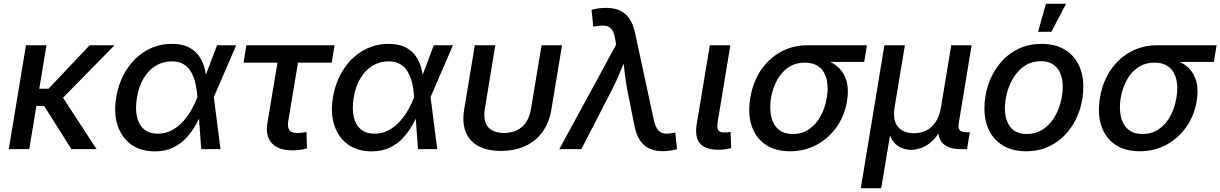

<svg xmlns="http://www.w3.org/2000/svg" viewBox="-20 -779 6375 1003"><path d="M222.7 -542.5 132.8 0H25.9L115.7 -542.5ZM578.1 -542.5 267.1 -225.6H136.2L150.4 -315.4H233.4L448.2 -542.5ZM353 0 208.5 -229 288.1 -300.8 484.4 0Z M788.6 11.7Q715.3 11.7 665.5 -24.2Q615.7 -60.1 594.5 -123.5Q573.2 -187 586.9 -269.5Q601.1 -353.5 642.1 -416.5Q683.1 -479.5 743.9 -514.6Q804.7 -549.8 878.4 -549.8Q933.1 -549.8 968 -531Q1002.9 -512.2 1022.5 -481.9Q1042 -451.7 1050 -417Q1058.1 -382.3 1059.1 -350.6H1095.2L1096.7 -273.4L1131.8 0H1031.2L1011.2 -272.9Q1009.3 -302.2 1002.9 -334.5Q996.6 -366.7 982.7 -395Q968.8 -423.3 943.4 -440.9Q918 -458.5 877 -458.5Q831.5 -458.5 793.7 -435.5Q755.9 -412.6 730.5 -370.1Q705.1 -327.6 695.3 -268.6Q686 -210.9 695.6 -168.7Q705.1 -126.5 732.7 -103.5Q760.3 -80.6 804.2 -80.6Q844.7 -80.6 877.9 -98.6Q911.1 -116.7 937 -145.5Q962.9 -174.3 981.2 -207.3Q999.5 -240.2 1010.7 -270L1113.8 -542.5H1213.9L1096.2 -270L1069.8 -195.3H1036.6Q1022.9 -163.6 1003.2 -127.7Q983.4 -91.8 954.6 -60.1Q925.8 -28.3 885 -8.3Q844.2 11.7 788.6 11.7Z M1508.3 6.3Q1434.6 6.3 1400.1 -30.8Q1365.7 -67.9 1377 -137.2L1429.7 -451.7H1252.4L1267.1 -542.5H1727.5L1712.9 -451.7H1536.6L1485.8 -146.5Q1481 -114.7 1491.5 -99.4Q1502 -84 1534.2 -84Q1543.5 -84 1557.1 -85.7Q1570.8 -87.4 1581.1 -89.4L1583.5 -3.4Q1566.4 1.5 1547.1 3.9Q1527.8 6.3 1508.3 6.3Z M1920.9 11.7Q1847.7 11.7 1797.9 -24.2Q1748 -60.1 1726.8 -123.5Q1705.6 -187 1719.2 -269.5Q1733.4 -353.5 1774.4 -416.5Q1815.4 -479.5 1876.2 -514.6Q1937 -549.8 2010.7 -549.8Q2065.4 -549.8 2100.3 -531Q2135.3 -512.2 2154.8 -481.9Q2174.3 -451.7 2182.4 -417Q2190.4 -382.3 2191.4 -350.6H2227.5L2229 -273.4L2264.2 0H2163.6L2143.6 -272.9Q2141.6 -302.2 2135.3 -334.5Q2128.9 -366.7 2115 -395Q2101.1 -423.3 2075.7 -440.9Q2050.3 -458.5 2009.3 -458.5Q1963.9 -458.5 1926 -435.5Q1888.2 -412.6 1862.8 -370.1Q1837.4 -327.6 1827.6 -268.6Q1818.4 -210.9 1827.9 -168.7Q1837.4 -126.5 1865 -103.5Q1892.6 -80.6 1936.5 -80.6Q1977.1 -80.6 2010.3 -98.6Q2043.5 -116.7 2069.3 -145.5Q2095.2 -174.3 2113.5 -207.3Q2131.8 -240.2 2143.1 -270L2246.1 -542.5H2346.2L2228.5 -270L2202.1 -195.3H2168.9Q2155.3 -163.6 2135.5 -127.7Q2115.7 -91.8 2086.9 -60.1Q2058.1 -28.3 2017.3 -8.3Q1976.6 11.7 1920.9 11.7Z M2596.7 9.3Q2525.9 9.3 2479 -16.1Q2432.1 -41.5 2412.8 -89.6Q2393.6 -137.7 2404.8 -207L2460.4 -542.5H2567.4L2513.2 -212.9Q2505.9 -169.9 2515.4 -141.4Q2524.9 -112.8 2549.6 -98.6Q2574.2 -84.5 2612.3 -84.5Q2651.4 -84.5 2680.7 -98.6Q2710 -112.8 2728.8 -141.4Q2747.6 -169.9 2754.4 -212.9L2809.1 -542.5H2916L2860.4 -207Q2849.1 -138.7 2814.2 -90.1Q2779.3 -41.5 2724.1 -16.1Q2668.9 9.3 2596.7 9.3Z M2901.9 0 3198.7 -545.9 3193.4 -576.2Q3188 -608.9 3176 -625Q3164.1 -641.1 3144.3 -644.5Q3124.5 -647.9 3095.2 -642.1L3079.1 -640.1L3070.3 -727.5Q3082.5 -731.9 3103.3 -734.9Q3124 -737.8 3147.5 -737.8Q3188 -737.8 3218 -724.4Q3248 -710.9 3267.8 -682.1Q3287.6 -653.3 3297.4 -607.9L3395.5 -152.3Q3402.8 -119.1 3415.5 -102.5Q3428.2 -85.9 3447.3 -82.3Q3466.3 -78.6 3492.2 -84L3507.8 -86.4L3516.6 0Q3505.9 3.9 3485.6 7.3Q3465.3 10.7 3441.4 10.7Q3401.9 10.7 3372.1 -3.2Q3342.3 -17.1 3323.2 -45.7Q3304.2 -74.2 3294.9 -119.6L3257.3 -307.1Q3247.6 -358.4 3242.4 -407.7Q3237.3 -457 3231.4 -506.8H3263.7Q3241.7 -457.5 3221.4 -407.5Q3201.2 -357.4 3175.3 -307.1L3017.1 0Z M3734.4 3.4Q3664.6 3.4 3636.7 -29.8Q3608.9 -63 3619.1 -127.4L3688 -542.5H3795.4L3730 -147.5Q3724.1 -114.7 3731 -100.8Q3737.8 -86.9 3764.2 -86.9Q3776.4 -86.9 3783.7 -87.6Q3791 -88.4 3796.4 -90.3L3799.8 -4.9Q3789.1 -2.4 3771.7 0.5Q3754.4 3.4 3734.4 3.4Z M4106.9 11.2Q4030.3 11.2 3979 -23.7Q3927.7 -58.6 3906.7 -121.3Q3885.7 -184.1 3899.4 -267.6Q3913.1 -350.6 3954.8 -412.4Q3996.6 -474.1 4059.3 -508.3Q4122.1 -542.5 4198.7 -542.5H4508.8L4494.6 -455.6H4260.7L4184.1 -451.7Q4135.3 -451.7 4098.9 -427.2Q4062.5 -402.8 4039.8 -361.3Q4017.1 -319.8 4007.8 -267.6Q3999.5 -216.3 4008.1 -173.3Q4016.6 -130.4 4044.7 -104.7Q4072.8 -79.1 4121.6 -79.1Q4170.9 -79.1 4207.5 -104.5Q4244.1 -129.9 4267.3 -172.9Q4290.5 -215.8 4298.8 -267.6Q4308.1 -320.8 4298.8 -362.3Q4289.6 -403.8 4261.2 -427.7Q4232.9 -451.7 4184.1 -451.7L4189 -480.5Q4244.6 -480.5 4289.1 -466.6Q4333.5 -452.6 4362.5 -424.1Q4391.6 -395.5 4403.1 -352.5Q4414.6 -309.6 4404.8 -251Q4392.6 -175.8 4351.1 -116.5Q4309.6 -57.1 4246.8 -22.9Q4184.1 11.2 4106.9 11.2Z M4476.6 204.1 4600.1 -542.5H4707L4653.3 -217.8Q4645.5 -170.4 4657 -140.6Q4668.5 -110.8 4694.1 -96.9Q4719.7 -83 4753.4 -83Q4789.1 -83 4818.4 -97.4Q4847.7 -111.8 4867.7 -141.6Q4887.7 -171.4 4895.5 -217.8L4949.2 -542.5H5055.7L4988.3 -133.8Q4984.4 -108.9 4993.7 -98.6Q5002.9 -88.4 5029.8 -88.4H5046.4L5031.7 0H4999.5Q4931.6 0 4902.6 -32.7Q4873.5 -65.4 4884.3 -127.9L4892.6 -177.2H4913.6Q4904.8 -123 4884.8 -87.6Q4864.7 -52.2 4839.1 -32.5Q4813.5 -12.7 4787.4 -4.4Q4761.2 3.9 4739.7 3.9Q4718.3 3.9 4694.6 -4.4Q4670.9 -12.7 4652.1 -32.7Q4633.3 -52.7 4625 -87.9Q4616.7 -123 4625.5 -177.2H4647L4583.5 204.1Z M5340.3 11.2Q5272 11.2 5223.4 -16.4Q5174.8 -43.9 5148.7 -94.5Q5122.6 -145 5122.6 -212.4Q5122.6 -277.3 5143.1 -337.9Q5163.6 -398.4 5202.4 -446.3Q5241.2 -494.1 5296.4 -522Q5351.6 -549.8 5420.9 -549.8Q5489.3 -549.8 5538.1 -522.2Q5586.9 -494.6 5613 -444.1Q5639.2 -393.6 5639.2 -325.7Q5639.2 -259.8 5618.7 -199.5Q5598.1 -139.2 5559.1 -91.6Q5520 -43.9 5464.8 -16.4Q5409.7 11.2 5340.3 11.2ZM5343.8 -79.1Q5390.6 -79.1 5425.8 -101.8Q5460.9 -124.5 5484.6 -161.1Q5508.3 -197.8 5520 -241.2Q5531.7 -284.7 5531.7 -325.7Q5531.7 -364.7 5519.5 -394.8Q5507.3 -424.8 5482.2 -442.1Q5457 -459.5 5417.5 -459.5Q5371.1 -459.5 5335.9 -436.8Q5300.8 -414.1 5277.1 -377.4Q5253.4 -340.8 5241.5 -297.4Q5229.5 -253.9 5229.5 -211.9Q5229.5 -154.3 5257.1 -116.7Q5284.7 -79.1 5343.8 -79.1ZM5402.8 -612.8 5443.8 -759.3H5549.3L5472.2 -612.8Z M5933.6 11.2Q5856.9 11.2 5805.7 -23.7Q5754.4 -58.6 5733.4 -121.3Q5712.4 -184.1 5726.1 -267.6Q5739.7 -350.6 5781.5 -412.4Q5823.2 -474.1 5886 -508.3Q5948.7 -542.5 6025.4 -542.5H6335.4L6321.3 -455.6H6087.4L6010.7 -451.7Q5961.9 -451.7 5925.5 -427.2Q5889.2 -402.8 5866.5 -361.3Q5843.8 -319.8 5834.5 -267.6Q5826.2 -216.3 5834.7 -173.3Q5843.3 -130.4 5871.3 -104.7Q5899.4 -79.1 5948.2 -79.1Q5997.6 -79.1 6034.2 -104.5Q6070.8 -129.9 6094 -172.9Q6117.2 -215.8 6125.5 -267.6Q6134.8 -320.8 6125.5 -362.3Q6116.2 -403.8 6087.9 -427.7Q6059.6 -451.7 6010.7 -451.7L6015.6 -480.5Q6071.3 -480.5 6115.7 -466.6Q6160.2 -452.6 6189.2 -424.1Q6218.3 -395.5 6229.7 -352.5Q6241.2 -309.6 6231.4 -251Q6219.2 -175.8 6177.7 -116.5Q6136.2 -57.1 6073.5 -22.9Q6010.7 11.2 5933.6 11.2Z"/></svg>

Font: Inter 16pt Medium
Style: Italic
Weight: 500
Italic angle: -9.3988°
Version: Version 4.001;git-66647c0bb